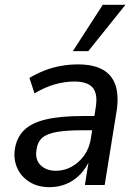

<svg xmlns="http://www.w3.org/2000/svg" viewBox="-20 -767 565 796"><path d="M185 9Q138 9 103.5 -12Q69 -33 52.5 -68Q36 -103 41 -145Q48 -196 79.5 -227Q111 -258 171 -272Q231 -286 323 -286H384L375 -227H324Q257 -227 216 -220Q175 -213 155 -195.5Q135 -178 131 -144Q125 -105 148.5 -82Q172 -59 212 -59Q246 -59 276.5 -75.5Q307 -92 329 -122.5Q351 -153 357 -195L377 -322Q386 -378 364.5 -403.5Q343 -429 288 -429Q249 -429 208 -417.5Q167 -406 123 -380L102 -444Q132 -462 165.5 -475Q199 -488 234 -494Q269 -500 303 -500Q366 -500 404.5 -479Q443 -458 458 -416Q473 -374 464 -310L414 0H332L349 -107H353Q338 -70 312 -43.5Q286 -17 254 -4Q222 9 185 9ZM282 -555 406 -747H500L346 -555Z"/></svg>

Font: Nunito Sans 10pt SemiCondensed Medium
Style: Italic
Weight: 500
Width: 4
Italic angle: -9°
Designer: Vernon Adams
Foundry: Vernon Adams
Version: Version 3.101;gftools[0.9.27]